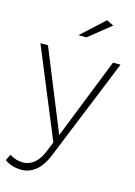

<svg xmlns="http://www.w3.org/2000/svg" viewBox="-149 -814 760 1081"><g transform="rotate(15 231.5 -274.0)"><path d="M336 -743 202 -620H249L377 -723ZM232 75 474 -521H430L243 -49L51 -521H7L222 0L198 59C173 120 133 153 86 153C57 153 30 145 7 129L-11 165C16 185 50 195 88 195C149 195 200 153 232 75Z"/></g></svg>

Font: Montserrat ExtraLight
Style: Regular
Weight: 250
Designer: Julieta Ulanovsky
Foundry: Julieta Ulanovsky
Version: Version 4.000